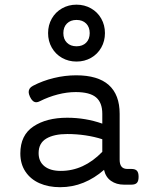

<svg xmlns="http://www.w3.org/2000/svg" viewBox="-20 -780 640 811"><path d="M485.4 -299.3V-105Q485.4 -66.4 517.6 -66.4H534.7Q551.3 -66.4 558.3 -58.8Q565.4 -51.3 565.4 -33.2Q565.4 -15.1 558.3 -7.6Q551.3 0 534.7 0H503.4Q471.7 0 449 -15.9Q426.3 -31.7 419.4 -62.5Q379.4 -27.3 332.8 -8.3Q286.1 10.7 233.9 10.7Q184.6 10.7 146.7 -6.1Q108.9 -22.9 87.4 -55.2Q65.9 -87.4 65.9 -131.8Q65.9 -209 121.1 -245.8Q176.3 -282.7 263.7 -282.7Q341.3 -282.7 412.1 -257.8V-299.3Q412.1 -346.7 385.5 -368.9Q358.9 -391.1 299.8 -391.1Q263.2 -391.1 223.6 -380.9Q184.1 -370.6 148.4 -352.5Q140.1 -348.1 133.3 -348.1Q117.2 -348.1 106.4 -371.6Q101.1 -383.3 101.1 -391.1Q101.1 -408.2 119.1 -417.5Q160.2 -439 207.3 -450.4Q254.4 -461.9 301.8 -461.9Q393.6 -461.9 439.5 -420.9Q485.4 -379.9 485.4 -299.3ZM143.1 -133.3Q143.1 -97.7 167.7 -77.9Q192.4 -58.1 236.8 -58.1Q334 -58.1 412.1 -138.7V-191.9Q378.9 -202.6 340.8 -208.3Q302.7 -213.9 264.2 -213.9Q208 -213.9 175.5 -194.6Q143.1 -175.3 143.1 -133.3ZM423.3 -640.1Q423.3 -606.4 407.7 -578.9Q392.1 -551.3 364.5 -535.6Q336.9 -520 303.2 -520Q269.5 -520 241.9 -535.6Q214.4 -551.3 198.7 -578.9Q183.1 -606.4 183.1 -640.1Q183.1 -673.8 198.7 -701.4Q214.4 -729 241.9 -744.6Q269.5 -760.3 303.2 -760.3Q336.9 -760.3 364.5 -744.6Q392.1 -729 407.7 -701.4Q423.3 -673.8 423.3 -640.1ZM247.6 -640.1Q247.6 -614.7 262.7 -599.6Q277.8 -584.5 303.2 -584.5Q328.6 -584.5 343.8 -599.6Q358.9 -614.7 358.9 -640.1Q358.9 -665.5 343.8 -680.7Q328.6 -695.8 303.2 -695.8Q277.8 -695.8 262.7 -680.7Q247.6 -665.5 247.6 -640.1Z"/></svg>

Font: Courier Prime
Style: Regular
Weight: 400
Designer: Alan Dague-Greene, Quote-Unquote Apps
Foundry: Quote-Unquote Apps
Version: Version 3.018